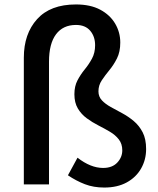

<svg xmlns="http://www.w3.org/2000/svg" viewBox="-20 -828 708 862"><path d="M448 14Q400 14 361 -1Q322 -16 285 -41L328 -120Q387 -74 443 -74Q484 -74 506.5 -98Q529 -122 529 -153Q529 -182 513.5 -202Q498 -222 473.5 -236.5Q449 -251 421.5 -265Q394 -279 369.5 -297Q345 -315 329.5 -341Q314 -367 314 -405Q314 -441 328 -467.5Q342 -494 360.5 -516.5Q379 -539 393 -565Q407 -591 407 -625Q407 -664 385 -690Q363 -716 321 -716Q263 -716 231.5 -674Q200 -632 200 -551V0H87V-569Q87 -676 146.5 -742Q206 -808 321 -808Q386 -808 430 -784.5Q474 -761 497 -722Q520 -683 520 -637Q520 -595 505 -565.5Q490 -536 471 -513Q452 -490 437 -467.5Q422 -445 422 -418Q422 -394 437.5 -377.5Q453 -361 477.5 -347.5Q502 -334 529 -319.5Q556 -305 580.5 -284.5Q605 -264 620.5 -234Q636 -204 636 -159Q636 -111 613.5 -71.5Q591 -32 549 -9Q507 14 448 14Z"/></svg>

Font: Source Han Sans TC Medium
Style: Regular
Weight: 500
Designer: Ryoko NISHIZUKA Ë•øÂ°öÊ∂ºÂ≠ê (kana, bopomofo & ideographs); Paul D. Hunt (Latin, Greek & Cyrillic); Sandoll Communicatio
Foundry: Adobe
Version: Version 2.004;hotconv 1.0.118;makeotfexe 2.5.65603